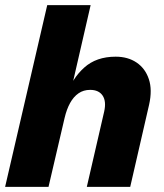

<svg xmlns="http://www.w3.org/2000/svg" viewBox="-20 -732 642 752"><path d="M0 0 165 -712H335L260 -386L243 -362Q262 -424 309.5 -467Q357 -510 433 -510Q481 -510 515 -487Q549 -464 563 -422Q577 -380 564 -322L490 0H320L388 -295Q397 -335 382 -357.5Q367 -380 333 -380Q307 -380 287.5 -366.5Q268 -353 254.5 -328.5Q241 -304 233 -270L170 0Z"/></svg>

Font: Kantumruy Pro
Style: Italic
Weight: 400
Italic angle: -13°
Designer: Sovichet Tep
Foundry: Sovichet Tep
Version: Version 1.002